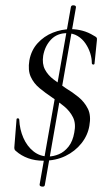

<svg xmlns="http://www.w3.org/2000/svg" viewBox="-20 -589 414 718"><path d="M128.2 100.6 245.2 -563.2Q247 -570.2 256.3 -569.1Q265.6 -568 263.8 -560L147.6 103Q146.6 110 136.9 108.8Q127.2 107.6 128.2 100.6ZM141.6 -381.2Q136.8 -350.8 148 -329.3Q159.2 -307.8 180.8 -291.6Q202.4 -275.4 225.8 -259.4Q251.2 -244.2 273.6 -225.9Q296 -207.6 308.6 -182.3Q321.2 -157 314.2 -118.6Q308.2 -82.8 284.5 -53Q260.8 -23.2 224.6 -5.6Q188.4 12 141.4 12Q111.2 12 85.3 2.7Q59.4 -6.6 39.8 -24Q35.2 -27 34.1 -31.5Q33 -36 34 -43.4L41.8 -142.2Q42 -146.8 46.9 -146.5Q51.8 -146.2 52 -141.4Q53.6 -105 67.4 -73.5Q81.2 -42 105.3 -22.9Q129.4 -3.8 160.8 -3.8Q179.8 -3.8 200.2 -12.3Q220.6 -20.8 236.4 -40.8Q252.2 -60.8 257.8 -93.4Q264.6 -127.2 252.9 -150.5Q241.2 -173.8 219.9 -191.3Q198.6 -208.8 174.2 -225Q150.2 -241 128.2 -259.1Q106.2 -277.2 95 -301.8Q83.8 -326.4 89.8 -363Q96.8 -401.2 120.6 -427.4Q144.4 -453.6 177.5 -466.8Q210.6 -480 245.8 -480Q265.8 -480 287.8 -474.3Q309.8 -468.6 330.4 -455.8Q338.4 -451.8 340.9 -448.7Q343.4 -445.6 342.4 -438.8L333.4 -350.8Q332.4 -346.8 327.9 -347.7Q323.4 -348.6 323.4 -353.4Q323.4 -370.8 317.5 -389.7Q311.6 -408.6 299.9 -426.1Q288.2 -443.6 270.5 -454.3Q252.8 -465 230 -465Q193.8 -465 171 -441.2Q148.2 -417.4 141.6 -381.2Z"/></svg>

Font: Cormorant Garamond Light
Style: Italic
Weight: 300
Italic angle: -10°
Designer: Christian Thalmann (Catharsis Fonts)
Foundry: Catharsis Fonts
Version: Version 4.001